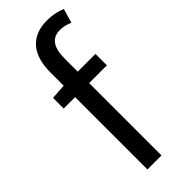

<svg xmlns="http://www.w3.org/2000/svg" viewBox="-262 -845 880 880"><g transform="rotate(-45 178.0 -404.5)"><path d="M107 0H198V-469H313V-543H198V-629C198 -699 223 -736 275 -736C294 -736 316 -731 336 -722L356 -791C331 -802 298 -809 265 -809C157 -809 107 -740 107 -630V-543L33 -538V-469H107Z"/></g></svg>

Font: Microsoft YaHei
Style: Regular
Weight: 400
Designer: Ryoko NISHIZUKA 西塚涼子 (kana, bopomofo & ideographs); Paul D. Hunt (Latin, Greek & Cyrillic); Sandoll Communications 산돌커뮤니
Foundry: Adobe
Version: Version 2.001;hotconv 1.0.111;makeotfexe 2.5.65597